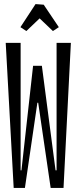

<svg xmlns="http://www.w3.org/2000/svg" viewBox="-20 -920 374 940"><path d="M154 -900 194 -897 268 -787 239 -768 174 -830 109 -768 80 -787ZM327 -710 291 0H228L167 -417H163L102 0H47L8 -710H81V-86H85L142 -598H185L252 -86H257V-710Z"/></svg>

Font: Bahiana
Style: Regular
Weight: 400
Designer: Pablo Cosgaya & Dani Raskovsky
Foundry: Pablo Cosgaya & Dani Raskovsky
Version: Version 1.005